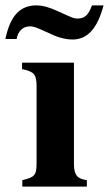

<svg xmlns="http://www.w3.org/2000/svg" viewBox="-67 -694 405 714"><path d="M275 -674C262 -638 248 -625 221 -625C210 -625 207 -626 182 -637L142 -655C113 -668 90 -674 69 -674C7 -674 -29 -635 -47 -549H-5C-1 -577 18 -596 44 -596C57 -596 64 -594 108 -574L137 -561C156 -553 181 -547 202 -547C258 -547 295 -587 318 -674ZM256 0V-24C221 -29 208 -42 208 -85V-461H15V-437C59 -428 69 -418 69 -373V-88C69 -42 62 -35 16 -24V0Z"/></svg>

Font: XITS
Style: Bold
Weight: 700
Designer: MicroPress Inc., with final additions and corrections provided by Coen Hoffman, Elsevier (retired)
Version: Version 1.107